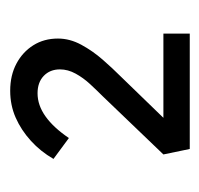

<svg xmlns="http://www.w3.org/2000/svg" viewBox="-28 -792 401 386"><g transform="rotate(-90 173.0 -598.5)"><path d="M67 -418 56 -471 173 -593Q185 -605 197.5 -618.5Q210 -632 218.5 -647.5Q227 -663 227 -679Q227 -699 214 -711.5Q201 -724 179 -724Q155 -724 132.5 -708Q110 -692 89 -661L47 -692Q62 -718 83.5 -737.5Q105 -757 130 -768Q155 -779 184 -779Q215 -779 238.5 -766.5Q262 -754 275.5 -732.5Q289 -711 289 -683Q289 -659 276.5 -636Q264 -613 246.5 -593Q229 -573 212 -556L119 -460L124 -471H299V-418Z"/></g></svg>

Font: Our Lexend Light
Style: Regular
Weight: 300
Designer: Bonnie Shaver-Troup, Thomas Jockin
Foundry: Lexend
Version: Version 1.007